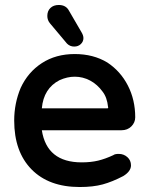

<svg xmlns="http://www.w3.org/2000/svg" viewBox="-20 -733 593 771"><path d="M249 -558 181 -639Q170 -652 170 -669Q170 -689 182.5 -701Q195 -713 216 -713Q245 -713 257 -690L307 -604Q315 -591 315 -580Q315 -566 304.5 -556Q294 -546 278 -546Q261 -546 249 -558ZM63 -380Q92 -443 148 -479.5Q204 -516 280 -516Q355 -516 411 -482Q464 -447 493.5 -389.5Q523 -332 523 -262Q523 -241 507.5 -225.5Q492 -210 468 -210H148Q168 -81 308 -81Q345 -81 374 -88Q403 -95 435 -110Q441 -115 457 -115Q477 -115 491.5 -102Q506 -89 506 -69Q506 -45 475 -26Q431 -3 392.5 7.5Q354 18 300 18Q176 18 106.5 -53Q37 -124 37 -249Q37 -318 63 -380ZM411 -298Q413 -298 414 -299Q415 -300 414 -303Q410 -342 392 -365Q371 -394 342 -409.5Q313 -425 280 -425Q250 -425 219 -411Q155 -378 148 -298Z"/></svg>

Font: 寒蝉全圆体 Bold
Style: Regular
Weight: 700
Designer: Warren2060
      Designed by Motoya company      

      [Varela Round]
      Joe Prince(Latin component); Avraham Cornf
Foundry: ChillType
Version: Version 3.200